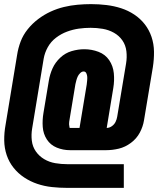

<svg xmlns="http://www.w3.org/2000/svg" viewBox="-24 -806 767 932"><path d="M577 106V-9H303Q273 -9 244 -14Q215 -19 190.5 -33.5Q166 -48 150 -71Q134 -94 130.5 -123Q127 -152 132 -182L188 -521Q193 -550 208 -577Q223 -604 248 -623Q273 -642 301.5 -652.5Q330 -663 358.5 -667Q387 -671 416 -671Q446 -671 475 -666Q504 -661 529 -647Q554 -633 570 -610Q586 -587 589.5 -557.5Q593 -528 588 -498L545 -240Q543 -227 537 -214.5Q531 -202 519 -193.5Q507 -185 494 -185L526 -379Q532 -415 528.5 -450.5Q525 -486 506 -514Q487 -542 454 -554.5Q421 -567 385 -567Q355 -567 324 -558Q293 -549 268.5 -526Q244 -503 231 -474Q218 -445 213 -414L187 -258Q181 -223 183.5 -189.5Q186 -156 203.5 -129Q221 -102 251.5 -89.5Q282 -77 316 -77H491Q522 -77 553 -84.5Q584 -92 611.5 -112.5Q639 -133 654.5 -162Q670 -191 675 -222L718 -480Q724 -518 723.5 -555.5Q723 -593 711.5 -627Q700 -661 678.5 -688.5Q657 -716 627.5 -735.5Q598 -755 564 -766Q530 -777 493 -781.5Q456 -786 418 -786Q386 -786 352.5 -783Q319 -780 286 -772Q253 -764 221.5 -749.5Q190 -735 161.5 -713.5Q133 -692 110.5 -664Q88 -636 76 -604Q64 -572 59 -539L3 -200Q-4 -162 -3.5 -124.5Q-3 -87 8.5 -53Q20 -19 42 8.5Q64 36 93.5 55.5Q123 75 157 86.5Q191 98 228 102Q265 106 303 106ZM316 -185Q314 -185 313.5 -187Q313 -189 313 -191Q310 -203 312 -215.5Q314 -228 316 -240L342 -397Q344 -406 346.5 -415.5Q349 -425 353 -434Q357 -443 365 -451Q373 -459 382 -459Q391 -459 395 -450.5Q399 -442 399.5 -433Q400 -424 399 -415Q398 -406 397 -396L362 -185Z"/></svg>

Font: Iosevka Sparkle Heavy
Style: Italic
Weight: 900
Italic angle: -9°
Designer: Belleve Invis
Foundry: Belleve Invis
Version: Version 4.5.0; ttfautohint (v1.8.3)